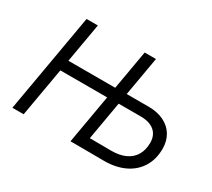

<svg xmlns="http://www.w3.org/2000/svg" viewBox="-133 -939 1301 1179"><g transform="rotate(30 517.0 -349.5)"><path d="M670 -700 548 0H468L590 -700ZM56 0 178 -700H258L136 0ZM180 -346 194 -422H558L544 -346ZM553 -76 714 -75Q772 -75 813 -94Q854 -113 875.5 -149.5Q897 -186 897 -237Q897 -272 881.5 -297Q866 -322 836.5 -335Q807 -348 765 -348H599L612 -424H779Q840 -424 886 -401.5Q932 -379 956.5 -338Q981 -297 981 -243Q981 -167 946 -111.5Q911 -56 848 -27Q785 2 702 1L539 0Z"/></g></svg>

Font: Fixel Italic Variable Display Thin
Style: Italic
Weight: 100
Italic angle: -10°
Designer: AlfaBravo + MacPaw
Foundry: Kyrylo Tkachov, Marchela Mozhyna, Serhii Makarenko, Maria Weinstein, Zakhar Kryvoshyya
Version: Version 1.210;Glyphs 3.2 (3217)